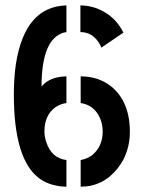

<svg xmlns="http://www.w3.org/2000/svg" viewBox="-20 -703 541 724"><path d="M230.5 1V-99.6Q173.8 -106.4 154.3 -168Q147.5 -187.5 147.5 -207Q147.5 -269.5 190.4 -299.8Q209 -311.5 230.5 -314.5V-415Q168 -414.1 136.7 -377Q136.7 -555.7 220.7 -580.1Q225.6 -581.1 230.5 -582V-682.6Q74.2 -678.7 40 -461.9Q32.2 -409.2 32.2 -346.7Q32.2 -97.7 130.9 -28.3Q171.9 0 230.5 1ZM284.2 1Q368.2 1 422.9 -67.4Q469.7 -126 469.7 -206.1Q469.7 -320.3 398.4 -377.9Q350.6 -415 284.2 -415V-314.5Q335.9 -306.6 357.4 -256.8Q367.2 -233.4 367.2 -207Q367.2 -152.3 329.1 -119.1Q308.6 -103.5 284.2 -99.6ZM362.3 -523.4 445.3 -580.1Q413.1 -645.5 343.8 -671.9Q313.5 -682.6 283.2 -682.6V-582Q326.2 -582 351.6 -543.9Q358.4 -534.2 362.3 -523.4Z"/></svg>

Font: Post No Bills Colombo
Style: Bold
Weight: 800
Designer: Kosala Senevirathne, Siva Puranthara, Lasantha Premarathna, Tharique Azeez
Foundry: Mooniak
Version: Version 1.220 ; ttfautohint (v1.5)